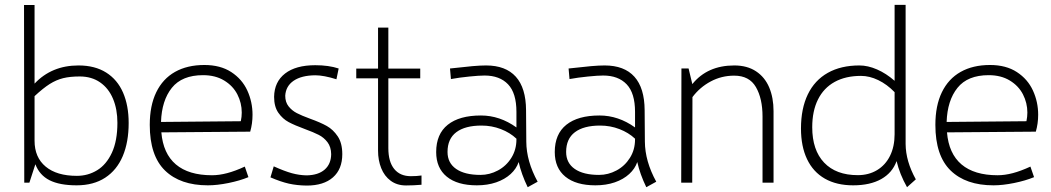

<svg xmlns="http://www.w3.org/2000/svg" viewBox="-20 -761 4378 800"><path d="M516.1 -248.5Q516.1 -168.9 491.5 -110.6Q466.8 -52.2 418.2 -20.5Q369.6 11.2 299.3 11.2Q228.5 11.2 186.5 -10Q144.5 -31.2 127.4 -76.7L102.5 0H81.1L80.1 -740.2H124V-412.6Q195.3 -488.3 307.1 -488.3Q375.5 -488.3 422.4 -458.7Q469.2 -429.2 492.7 -375.2Q516.1 -321.3 516.1 -248.5ZM469.2 -249.5Q469.2 -305.7 450.9 -349.4Q432.6 -393.1 397.2 -417.7Q361.8 -442.4 312 -442.4Q272 -442.4 243.2 -435.3Q214.4 -428.2 187 -410.9Q159.7 -393.6 124 -360.4V-174.8Q124 -105 170.4 -66.7Q216.8 -28.3 300.3 -28.3Q346.7 -28.3 385 -51.8Q423.3 -75.2 446.3 -124.8Q469.2 -174.3 469.2 -249.5Z M1032.2 -282.7Q1032.2 -246.1 1022.5 -212.4L652.3 -209.5Q659.7 -121.1 712.9 -75.9Q766.1 -30.8 863.3 -30.8Q893.1 -30.8 926.5 -39.6Q960 -48.3 1000 -66.9L1015.1 -22.9Q980 -8.3 932.4 1.5Q884.8 11.2 846.2 11.2Q731 11.2 667.5 -50.5Q604 -112.3 604 -240.7Q604 -320.8 631.1 -376.7Q658.2 -432.6 709.2 -461.4Q760.3 -490.2 831.5 -490.2Q898.4 -490.2 943.6 -460.7Q988.8 -431.2 1010.5 -383.8Q1032.2 -336.4 1032.2 -282.7ZM987.3 -292Q987.3 -332 969 -367.7Q950.7 -403.3 914.1 -425.5Q877.4 -447.8 826.2 -447.8Q738.3 -447.8 696 -395Q653.8 -342.3 650.9 -252.9L983.4 -255.9Q987.3 -274.4 987.3 -292Z M1106.9 -22 1120.6 -67.9Q1165 -47.9 1196 -39.3Q1227.1 -30.8 1257.8 -30.3Q1306.2 -31.2 1332.8 -54.4Q1359.4 -77.6 1359.9 -118.7Q1359.4 -148.9 1344.5 -168.5Q1329.6 -188 1308.1 -199Q1286.6 -210 1249.5 -223.6Q1208 -238.8 1182.9 -252.2Q1157.7 -265.6 1139.9 -291Q1122.1 -316.4 1122.1 -357.4Q1123 -419.9 1167.7 -454.6Q1212.4 -489.3 1293.5 -489.3Q1349.6 -489.3 1391.1 -475.6L1381.8 -430.7Q1329.1 -447.3 1293.5 -447.3Q1236.3 -446.8 1203.6 -424.6Q1170.9 -402.3 1168.5 -362.3Q1168.5 -335.4 1182.4 -317.9Q1196.3 -300.3 1216.6 -289.8Q1236.8 -279.3 1271.5 -266.6Q1314.9 -251 1341.6 -236.1Q1368.2 -221.2 1387.2 -192.9Q1406.2 -164.6 1406.2 -118.7Q1406.2 -56.2 1367.4 -22Q1328.6 12.2 1257.8 12.2Q1217.8 11.7 1183.8 4.2Q1149.9 -3.4 1106.9 -22Z M1736.3 -29.8V8.8Q1703.6 11.7 1671.9 11.7Q1634.3 11.7 1607.9 -7.8Q1581.5 -27.3 1568.4 -60.3Q1555.2 -93.3 1555.2 -133.3V-434.6H1464.4V-475.1H1555.2V-646H1598.1V-475.1H1731V-434.6H1598.1V-144Q1598.1 -86.9 1622.6 -56.9Q1647 -26.9 1691.9 -26.9Q1716.8 -26.9 1736.3 -29.8Z M2178.7 19Q2152.3 -35.6 2141.1 -85.9Q2131.8 -58.1 2107.7 -35.9Q2083.5 -13.7 2047.4 -1.2Q2011.2 11.2 1966.8 11.2Q1885.7 11.2 1841.6 -24.9Q1797.4 -61 1797.4 -127.4Q1797.4 -202.6 1845.7 -241.2Q1894 -279.8 1983.9 -279.8Q2062.5 -279.8 2131.8 -230V-294.9Q2131.8 -373 2096.9 -409.7Q2062 -446.3 1999 -446.3Q1976.6 -446.3 1935.3 -442.1Q1894 -438 1858.9 -431.6L1855 -475.6Q1914.6 -482.4 1948.5 -485.4Q1982.4 -488.3 2005.4 -488.3Q2086.9 -488.3 2129.2 -441.4Q2171.4 -394.5 2171.9 -301.8L2172.9 -170.9Q2173.3 -89.4 2220.2 -3.9ZM2131.8 -180.2V-183.1Q2105 -208.5 2066.9 -223.1Q2028.8 -237.8 1986.3 -237.8Q1918 -237.8 1881.3 -210.2Q1844.7 -182.6 1844.7 -127.9Q1844.7 -82 1880.6 -57.1Q1916.5 -32.2 1981.9 -32.2Q2020 -32.2 2054.7 -50.8Q2089.4 -69.3 2110.6 -103.3Q2131.8 -137.2 2131.8 -180.2Z M2672.9 19Q2646.5 -35.6 2635.3 -85.9Q2626 -58.1 2601.8 -35.9Q2577.6 -13.7 2541.5 -1.2Q2505.4 11.2 2460.9 11.2Q2379.9 11.2 2335.7 -24.9Q2291.5 -61 2291.5 -127.4Q2291.5 -202.6 2339.8 -241.2Q2388.2 -279.8 2478 -279.8Q2556.6 -279.8 2626 -230V-294.9Q2626 -373 2591.1 -409.7Q2556.2 -446.3 2493.2 -446.3Q2470.7 -446.3 2429.4 -442.1Q2388.2 -438 2353 -431.6L2349.1 -475.6Q2408.7 -482.4 2442.6 -485.4Q2476.6 -488.3 2499.5 -488.3Q2581.1 -488.3 2623.3 -441.4Q2665.5 -394.5 2666 -301.8L2667 -170.9Q2667.5 -89.4 2714.4 -3.9ZM2626 -180.2V-183.1Q2599.1 -208.5 2561 -223.1Q2522.9 -237.8 2480.5 -237.8Q2412.1 -237.8 2375.5 -210.2Q2338.9 -182.6 2338.9 -127.9Q2338.9 -82 2374.8 -57.1Q2410.6 -32.2 2476.1 -32.2Q2514.2 -32.2 2548.8 -50.8Q2583.5 -69.3 2604.7 -103.3Q2626 -137.2 2626 -180.2Z M3203.1 -297.9V0H3157.2V-275.4Q3157.2 -350.6 3129.6 -398.2Q3102.1 -445.8 3039.1 -445.8Q2986.3 -445.8 2941.2 -421.6Q2896 -397.5 2865.2 -356.4L2864.3 0H2818.4L2819.3 -475.6H2849.1L2864.7 -410.6Q2927.2 -488.3 3039.6 -488.3Q3093.3 -488.3 3130.1 -463.9Q3167 -439.5 3185.1 -396.5Q3203.1 -353.5 3203.1 -297.9Z M3759.3 19Q3728.5 -35.6 3715.8 -89.8Q3698.2 -41 3651.9 -14.9Q3605.5 11.2 3534.7 11.2Q3465.8 11.2 3417 -16.6Q3368.2 -44.4 3342.8 -97.7Q3317.4 -150.9 3317.4 -225.6Q3317.4 -308.6 3345.9 -367.7Q3374.5 -426.8 3429.2 -457.5Q3483.9 -488.3 3561 -488.3Q3596.2 -488.3 3634.3 -471.7Q3672.4 -455.1 3707.5 -424.3V-740.7H3753.4V-161.1Q3753.9 -89.4 3795.9 -13.7ZM3707.5 -201.7V-377Q3675.8 -409.7 3639.4 -427.2Q3603 -444.8 3567.4 -444.8Q3503.4 -444.8 3457.8 -419.7Q3412.1 -394.5 3388.2 -346.4Q3364.3 -298.3 3364.3 -231Q3364.3 -135.7 3413.8 -83.5Q3463.4 -31.2 3554.2 -31.2Q3599.6 -31.2 3634.5 -52.2Q3669.4 -73.2 3688.5 -111.8Q3707.5 -150.4 3707.5 -201.7Z M4305.7 -282.7Q4305.7 -246.1 4295.9 -212.4L3925.8 -209.5Q3933.1 -121.1 3986.3 -75.9Q4039.6 -30.8 4136.7 -30.8Q4166.5 -30.8 4200 -39.6Q4233.4 -48.3 4273.4 -66.9L4288.6 -22.9Q4253.4 -8.3 4205.8 1.5Q4158.2 11.2 4119.6 11.2Q4004.4 11.2 3940.9 -50.5Q3877.4 -112.3 3877.4 -240.7Q3877.4 -320.8 3904.5 -376.7Q3931.6 -432.6 3982.7 -461.4Q4033.7 -490.2 4105 -490.2Q4171.9 -490.2 4217 -460.7Q4262.2 -431.2 4283.9 -383.8Q4305.7 -336.4 4305.7 -282.7ZM4260.7 -292Q4260.7 -332 4242.4 -367.7Q4224.1 -403.3 4187.5 -425.5Q4150.9 -447.8 4099.6 -447.8Q4011.7 -447.8 3969.5 -395Q3927.2 -342.3 3924.3 -252.9L4256.8 -255.9Q4260.7 -274.4 4260.7 -292Z"/></svg>

Font: Selawik Light
Style: Regular
Weight: 300
Designer: Aaron Bell
Foundry: Microsoft Corporation
Version: Version 1.01